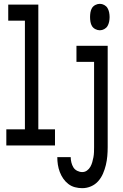

<svg xmlns="http://www.w3.org/2000/svg" viewBox="-20 -759 640 1002"><path d="M501 -601Q489 -601 477.5 -607Q466 -613 460 -623Q454 -633 452 -645.5Q450 -658 450 -670Q450 -682 452 -694.5Q454 -707 460 -717Q466 -727 477.5 -733Q489 -739 501 -739Q513 -739 524 -733Q535 -727 541 -717Q547 -707 549.5 -694.5Q552 -682 552 -670Q552 -658 549.5 -645.5Q547 -633 541 -623Q535 -613 524 -607Q513 -601 501 -601ZM13 0V-84H110V-651H23V-735H180V-84H267V0ZM409 223Q390 223 371 218Q352 213 336.5 201Q321 189 310 173Q299 157 292 138.5Q285 120 282 100.5Q279 81 279 61H349Q349 75 352.5 89Q356 103 363 114.5Q370 126 383 132.5Q396 139 409 139Q423 139 434 131Q445 123 451.5 111.5Q458 100 461.5 87.5Q465 75 467.5 62Q470 49 470.5 35.5Q471 22 471 9V-436H379V-520H542V9Q542 32 540 55.5Q538 79 532.5 102Q527 125 517.5 147Q508 169 492.5 186.5Q477 204 455 213.5Q433 223 409 223Z"/></svg>

Font: Iosevka HT Medium Extended
Style: Regular
Weight: 500
Width: 7
Monospace: yes
Designer: Belleve Invis
Foundry: Belleve Invis
Version: Version 32.3.0; ttfautohint (v1.8.4)